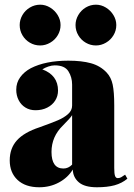

<svg xmlns="http://www.w3.org/2000/svg" viewBox="-20 -792 571 819"><path d="M22 0ZM434.6 -482.9Q454.1 -462.4 460.7 -430.9Q467.3 -399.4 467.3 -342.8V-75.2Q467.3 -51.3 470.7 -41.7Q474.1 -32.2 482.4 -32.2Q490.2 -32.2 496.8 -35.9Q503.4 -39.6 513.7 -46.9L523.4 -29.8Q500 -10.3 468.8 -1.7Q437.5 6.8 393.6 6.8Q340.8 6.8 316.2 -14.4Q291.5 -35.6 290.5 -68.8Q269.5 -34.2 231.4 -13.7Q193.4 6.8 147.5 6.8Q88.4 6.8 54.9 -24.4Q21.5 -55.7 21.5 -107.9Q21.5 -159.2 52.2 -193.4Q83 -227.5 148.4 -249Q201.7 -268.1 227.3 -279.1Q252.9 -290 270.3 -305.4Q287.6 -320.8 287.6 -341.8V-431.2Q287.6 -462.9 271.7 -488Q255.9 -513.2 213.4 -513.2Q200.7 -513.2 186.3 -508.3Q171.9 -503.4 160.6 -496.1Q227.5 -471.2 227.5 -405.8Q227.5 -382.3 215.6 -363.3Q203.6 -344.2 181.6 -333Q159.7 -321.8 131.3 -321.8Q106.9 -321.8 88.4 -333.3Q69.8 -344.7 59.6 -364.7Q49.3 -384.8 49.3 -409.2Q49.3 -439.5 66.2 -462.6Q83 -485.8 111.3 -501Q174.3 -533.2 271.5 -533.2Q328.6 -533.2 368.2 -522.2Q407.7 -511.2 434.6 -482.9ZM248.5 -256.8Q199.7 -209.5 199.7 -144Q199.7 -73.2 250.5 -73.2Q271.5 -73.2 287.6 -89.8V-300.8Q280.3 -288.6 248.5 -256.8ZM238.3 -685.1Q238.3 -661.6 226.3 -641.6Q214.4 -621.6 194.1 -609.9Q173.8 -598.1 151.4 -598.1Q127.4 -598.1 107.4 -609.9Q87.4 -621.6 75.7 -641.6Q64 -661.6 64 -685.1Q64 -707.5 75.7 -727.8Q87.4 -748 107.7 -760Q127.9 -772 151.4 -772Q173.8 -772 193.8 -759.8Q213.9 -747.6 226.1 -727.5Q238.3 -707.5 238.3 -685.1ZM476.1 -685.1Q476.1 -661.6 464.1 -641.6Q452.1 -621.6 431.9 -609.9Q411.6 -598.1 389.2 -598.1Q365.7 -598.1 345.7 -609.9Q325.7 -621.6 314 -641.6Q302.2 -661.6 302.2 -685.1Q302.2 -707.5 314 -727.8Q325.7 -748 345.7 -760Q365.7 -772 389.2 -772Q411.6 -772 431.6 -759.8Q451.7 -747.6 463.9 -727.5Q476.1 -707.5 476.1 -685.1Z"/></svg>

Font: TypoPRO Playfair Display
Style: Regular
Weight: 900
Designer: Claus Eggers Sørensen
Foundry: Claus Eggers Sørensen
Version: Version 1.004;PS 001.004;hotconv 1.0.70;makeotf.lib2.5.58329